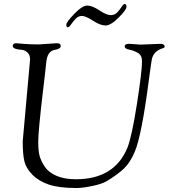

<svg xmlns="http://www.w3.org/2000/svg" viewBox="-20 -925 867 964"><path d="M606 -905Q615 -905 615 -890.5Q615 -876 575.5 -836.5Q536 -797 510 -797Q484 -797 447 -821Q410 -845 391.5 -845Q373 -845 359.5 -830.5Q346 -816 336.5 -802Q327 -788 320 -788Q313 -788 313 -801Q313 -814 353 -855.5Q393 -897 418 -897Q443 -897 479 -873Q515 -849 535.5 -849Q556 -849 569 -863Q582 -877 591 -891Q600 -905 606 -905ZM94 -215 131 -626Q131 -650 117.5 -662Q104 -674 88 -675Q44 -678 44 -694Q44 -708 61 -708L96 -705Q131 -702 175 -702L265 -708Q285 -708 285 -694Q285 -679 252 -674Q239 -672 227 -658Q215 -644 211.5 -605.5Q208 -567 196 -470Q172 -265 172 -215.5Q172 -166 179 -141.5Q186 -117 204.5 -88.5Q223 -60 263 -42.5Q303 -25 361 -25Q555 -25 620 -184Q642 -240 667.5 -403Q693 -566 693 -617Q693 -648 671.5 -660Q650 -672 628 -676Q606 -680 606 -692.5Q606 -705 630 -705Q630 -705 685 -701L789 -705Q796 -705 801.5 -701Q807 -697 807 -691Q807 -685 795 -682Q754 -669 743 -631Q741 -624 728 -528Q692 -248 657 -164Q635 -111 604 -80.5Q573 -50 515 -15Q491 -1 442.5 9Q394 19 364 19Q277 19 226 2Q175 -15 143 -47.5Q111 -80 102.5 -115Q94 -150 94 -215Z"/></svg>

Font: Sorts Mill Goudy
Style: Italic
Weight: 400
Italic angle: -7.40001°
Version: Version 003.101